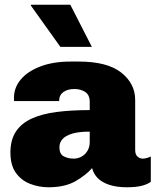

<svg xmlns="http://www.w3.org/2000/svg" viewBox="-20 -781 664 811"><path d="M185 10Q144 10 107 -4.5Q70 -19 47 -51Q24 -83 24 -137Q24 -190 47 -225Q70 -260 113.5 -280Q157 -300 219 -308Q281 -316 359 -316V-351Q359 -380 340 -392.5Q321 -405 294 -405Q265 -405 247.5 -392Q230 -379 230 -358V-354H40Q39 -356 39 -360Q39 -364 39 -368Q39 -411 68 -445.5Q97 -480 151 -500.5Q205 -521 279 -521H312Q433 -521 492 -474.5Q551 -428 551 -359V-148Q551 -128 561 -119.5Q571 -111 582 -111Q591 -111 600 -113.5Q609 -116 617 -120V-13Q604 -3 579.5 3.5Q555 10 516 10Q472 10 441 -0.5Q410 -11 392.5 -29Q375 -47 369 -71Q343 -41 298.5 -15.5Q254 10 185 10ZM291 -111Q309 -111 324.5 -119.5Q340 -128 349.5 -144Q359 -160 359 -181V-225Q313 -225 285 -216.5Q257 -208 244 -193.5Q231 -179 231 -159Q231 -130 249.5 -120.5Q268 -111 291 -111ZM235 -583 110 -758 112 -761H277L368 -583Z"/></svg>

Font: Chivo Medium Black
Style: Regular
Weight: 900
Version: Version 2.002